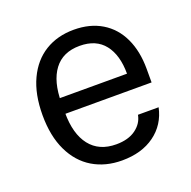

<svg xmlns="http://www.w3.org/2000/svg" viewBox="-99 -608 712 716"><g transform="rotate(-20 257.0 -250.0)"><path d="M47 -250Q47 -333 74.5 -391.5Q102 -450 151 -480Q200 -510 265 -510Q329 -510 375.5 -482Q422 -454 446.5 -402Q471 -350 471 -280V-226H100V-288H396Q396 -362 363 -404Q330 -446 265 -446Q198 -446 163.5 -400Q129 -354 129 -270V-230Q129 -146 165 -100Q201 -54 269 -54Q317 -54 346.5 -75.5Q376 -97 382 -130H464Q450 -65 398.5 -27.5Q347 10 269 10Q203 10 153 -20Q103 -50 75 -108.5Q47 -167 47 -250Z"/></g></svg>

Font: TASA Orbiter VF Text
Style: Regular
Weight: 400
Designer: Weizhong Zhang
Foundry: 本地遙控
Version: Version 1.001;Glyphs 3.2 (3192)